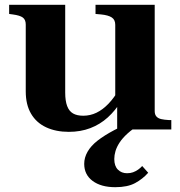

<svg xmlns="http://www.w3.org/2000/svg" viewBox="-20 -538 750 798"><path d="M251 -518V-153Q251 -119 259 -97.5Q267 -76 283.5 -66.5Q300 -57 326 -57Q355 -57 381 -69.5Q407 -82 431 -107Q455 -132 476 -169L485 -120Q460 -79 428 -50Q396 -21 355.5 -5.5Q315 10 266 10Q212 10 171.5 -9Q131 -28 109 -65.5Q87 -103 87 -158V-436Q87 -456 75 -465Q63 -474 33 -478L18 -480V-518ZM623 -518V-76Q623 -62 630 -54Q637 -46 650 -43Q663 -40 682 -39H692V0H467V-110L459 -111V-435Q459 -456 444.5 -465.5Q430 -475 400 -478L377 -480V-518ZM552 -41 564 -22Q532 -3 510.5 16.5Q489 36 477 54.5Q465 73 460 90Q455 107 455 123Q455 152 470 167Q485 182 508 182Q522 182 533 178Q544 174 554 167Q564 160 571 152L596 180Q573 206 541.5 223Q510 240 459 240Q400 240 365 214Q330 188 330 143Q330 117 344 92.5Q358 68 385.5 46.5Q413 25 454.5 3Q496 -19 552 -41Z"/></svg>

Font: Roboto Serif 120pt Expanded SemiBold
Style: Regular
Weight: 600
Width: 7
Designer: Greg Gazdowicz
Foundry: Commercial Type
Version: Version 1.008